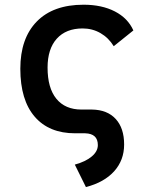

<svg xmlns="http://www.w3.org/2000/svg" viewBox="-20 -547 626 802"><path d="M338.9 234.4 292.5 140.6Q338.4 127.9 363.5 106.4Q388.7 85 388.7 59.1Q388.7 11.2 335.9 9.8H293.9Q184.6 9.8 124.8 -59.8Q64.9 -129.4 64.9 -259.8Q64.9 -386.7 133.5 -457Q202.1 -527.3 329.1 -527.3Q405.3 -527.3 459.7 -499.3Q514.2 -471.2 537.1 -419.9L455.1 -354Q433.6 -389.2 399.7 -408.7Q365.7 -428.2 325.2 -428.2Q255.9 -428.2 217.3 -385.5Q178.7 -342.8 178.7 -264.6Q178.7 -179.2 215.6 -134.3Q252.4 -89.4 320.3 -89.4H364.3Q428.2 -88.4 463.4 -50Q498.5 -11.7 498.5 56.6Q498.5 122.1 456.8 168.5Q415 214.8 338.9 234.4Z"/></svg>

Font: Caskaydia Cove Medium
Style: Regular
Weight: 500
Monospace: yes
Designer: Aaron Bell
Foundry: Saja Typeworks
Version: Version 4.300; ttfautohint (v1.8.3)